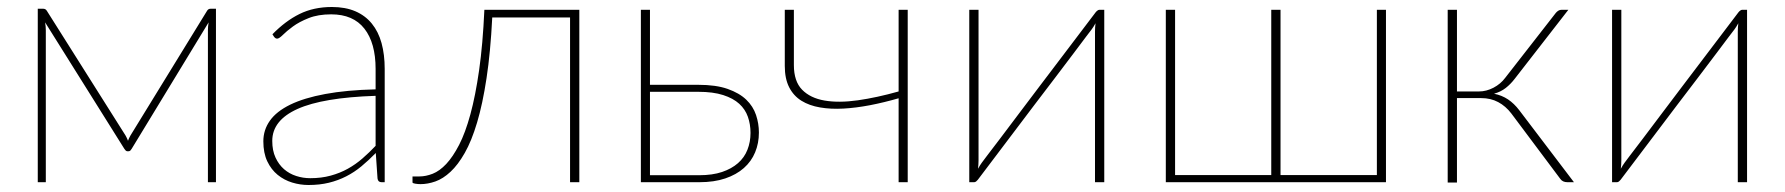

<svg xmlns="http://www.w3.org/2000/svg" viewBox="-20 -521 5104 549"><path d="M597.5 -496V0H574.5V-434.5Q574.5 -439.5 575 -445.5Q575.5 -451.5 576.5 -457L356.5 -95.5Q355 -93 353 -90.8Q351 -88.5 347.5 -88.5H344Q341.5 -88.5 339.2 -90.8Q337 -93 335.5 -95.5L109 -457Q110 -451.5 110.5 -445.5Q111 -439.5 111 -434.5V0H88V-496H103.5Q110.5 -496 114 -490L339 -133.5Q341.5 -129.5 343 -125.8Q344.5 -122 346 -118.5Q347.5 -122 349 -125.8Q350.5 -129.5 353 -133.5L572 -490Q575.5 -496 582 -496Z M1054 -247Q903 -242 830.8 -209.5Q758.5 -177 758.5 -118Q758.5 -90.5 767.8 -70.5Q777 -50.5 792.2 -37.2Q807.5 -24 827 -17.8Q846.5 -11.5 867 -11.5Q899 -11.5 925.5 -18.8Q952 -26 974.5 -38.5Q997 -51 1016.5 -68Q1036 -85 1054 -104ZM759 -423Q796 -461 836.5 -481Q877 -501 929 -501Q967.5 -501 996 -488.8Q1024.5 -476.5 1043.2 -453.5Q1062 -430.5 1071 -397.8Q1080 -365 1080 -324V0H1071Q1061 0 1059.5 -10.5L1054.5 -83.5Q1034 -62.5 1013.5 -45.5Q993 -28.5 970 -16.8Q947 -5 920.5 1.5Q894 8 862 8Q838.5 8 815.5 1Q792.5 -6 774 -21Q755.5 -36 744.2 -59.8Q733 -83.5 733 -117Q733 -149.5 751.8 -176Q770.5 -202.5 810 -221.8Q849.5 -241 910 -252.2Q970.5 -263.5 1054 -265.5V-324Q1054 -398 1022 -439Q990 -480 927 -480Q889.5 -480 862.5 -469.2Q835.5 -458.5 817.5 -445.2Q799.5 -432 788.8 -421.2Q778 -410.5 772.5 -410.5Q767.5 -410.5 763.5 -416Z M1636.5 0H1610V-471H1387.5Q1382.5 -371.5 1371.2 -297.5Q1360 -223.5 1344.2 -170.8Q1328.5 -118 1309 -83.8Q1289.5 -49.5 1268.2 -29.8Q1247 -10 1225 -2.2Q1203 5.5 1182.5 5.5Q1175 5.5 1167.2 4.2Q1159.5 3 1159.5 0.5V-16.5H1179.5Q1197.5 -16.5 1217.2 -24.2Q1237 -32 1256 -52.2Q1275 -72.5 1292.8 -106.8Q1310.5 -141 1325 -194Q1339.5 -247 1350 -320.5Q1360.5 -394 1365 -493H1636.5Z M1979.5 -20Q2017 -20 2044.5 -29.2Q2072 -38.5 2090.2 -54.5Q2108.5 -70.5 2117.2 -92.8Q2126 -115 2126 -141Q2126 -165.5 2118.5 -187Q2111 -208.5 2093.8 -224.2Q2076.5 -240 2047.8 -249.2Q2019 -258.5 1976.5 -258.5H1838.5V-20ZM1976.5 -278.5Q2027 -278.5 2060.5 -266.8Q2094 -255 2113.8 -236Q2133.5 -217 2141.8 -192.2Q2150 -167.5 2150 -142Q2150 -111.5 2139.2 -85.5Q2128.5 -59.5 2107 -40.5Q2085.5 -21.5 2053.8 -10.8Q2022 0 1979.5 0H1812.5V-493H1838.5V-278.5Z M2575.5 -493V0H2549.5V-240Q2508 -228 2467.8 -220.2Q2427.5 -212.5 2391.5 -210.5Q2355.5 -208.5 2324.8 -213.8Q2294 -219 2271.5 -233Q2249 -247 2236.5 -271.5Q2224 -296 2224 -332.5V-493H2250V-335Q2250 -288.5 2273.5 -264.5Q2297 -240.5 2337.8 -233.5Q2378.5 -226.5 2433 -234.2Q2487.5 -242 2549.5 -259.5V-493Z M3137.5 -493V0H3111V-430.5Q3111 -442.5 3112.5 -454.5Q3109.5 -449 3106.8 -444.8Q3104 -440.5 3101.5 -437Q3100.5 -436 3086.2 -417Q3072 -398 3049 -367.5Q3026 -337 2996.8 -298.5Q2967.5 -260 2937 -220Q2865.5 -126 2776 -7Q2774 -4.5 2771.2 -2.2Q2768.5 0 2765.5 0H2751.5V-493H2778V-62.5Q2778 -50.5 2776.5 -38.5Q2779.5 -44 2782.2 -48.2Q2785 -52.5 2787.5 -56Q2788 -57 2802.5 -76Q2817 -95 2840 -125.2Q2863 -155.5 2892 -194.2Q2921 -233 2951.5 -273Q3023 -367 3113 -486Q3115 -488.5 3118 -490.8Q3121 -493 3123.5 -493Z M3943 -493V0H3313.5V-493H3340V-20.5H3615V-493H3641.5V-20.5H3917V-493Z M4429 -484.5Q4432 -488 4436 -490.5Q4440 -493 4445 -493H4464.5L4311 -295.5Q4299.5 -280.5 4285.5 -269.5Q4271.5 -258.5 4252 -253Q4274.5 -248.5 4292 -236.8Q4309.5 -225 4324 -206L4480.5 0H4462Q4448 0 4441.5 -9.5L4301.5 -196.5Q4285.5 -217.5 4264 -229Q4242.5 -240.5 4215.5 -240.5H4146V1H4119.5V-493H4146V-259.5H4209Q4230 -259.5 4250.5 -270.2Q4271 -281 4284 -298.5Z M4975.5 -493V0H4949V-430.5Q4949 -442.5 4950.5 -454.5Q4947.5 -449 4944.8 -444.8Q4942 -440.5 4939.5 -437Q4938.5 -436 4924.2 -417Q4910 -398 4887 -367.5Q4864 -337 4834.8 -298.5Q4805.5 -260 4775 -220Q4703.5 -126 4614 -7Q4612 -4.5 4609.2 -2.2Q4606.5 0 4603.5 0H4589.5V-493H4616V-62.5Q4616 -50.5 4614.5 -38.5Q4617.5 -44 4620.2 -48.2Q4623 -52.5 4625.5 -56Q4626 -57 4640.5 -76Q4655 -95 4678 -125.2Q4701 -155.5 4730 -194.2Q4759 -233 4789.5 -273Q4861 -367 4951 -486Q4953 -488.5 4956 -490.8Q4959 -493 4961.5 -493Z"/></svg>

Font: Lato ExtraLight
Style: Regular
Weight: 275
Designer: Lukasz Dziedzic with Adam Twardoch and Botio Nikoltchev
Foundry: tyPoland Lukasz Dziedzic
Version: Version 2.015; 2015-08-06; http://www.latofonts.com/